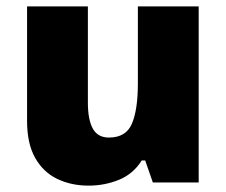

<svg xmlns="http://www.w3.org/2000/svg" viewBox="-20 -573 710 603"><path d="M604 -553V0H460L436 -69H425Q399 -27 354 -8.5Q309 10 258 10Q204 10 160 -11Q116 -32 90.5 -77Q65 -122 65 -193V-553H256V-251Q256 -197 271.5 -169Q287 -141 322 -141Q376 -141 394.5 -185Q413 -229 413 -311V-553Z"/></svg>

Font: Noto Sans Syriac Eastern Black
Style: Regular
Weight: 900
Designer: Patrick Giasson and the Monotype Design Team
Foundry: Monotype Imaging Inc.
Version: Version 3.001; ttfautohint (v1.8.4.7-5d5b)